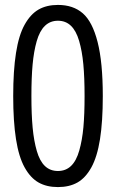

<svg xmlns="http://www.w3.org/2000/svg" viewBox="-20 -758 476 788"><path d="M217.8 9.8Q171.4 9.8 138.2 -9Q105 -27.8 81.1 -70.8Q57.1 -113.8 45.7 -186.5Q34.2 -259.3 34.2 -363.8Q34.2 -468.3 45.7 -541Q57.1 -613.8 81.1 -656.7Q105 -699.7 138.2 -718.8Q171.4 -737.8 217.8 -737.8Q280.3 -737.8 319.8 -703.4Q359.4 -668.9 380.6 -585.4Q401.9 -502 401.9 -363.8Q401.9 -258.8 390.4 -186.5Q378.9 -114.3 355 -71Q331.1 -27.8 297.9 -9Q264.6 9.8 217.8 9.8ZM108.9 -363.8Q108.9 -287.6 114 -233.6Q119.1 -179.7 131.1 -138.2Q143.1 -96.7 164.6 -76.4Q186 -56.2 217.8 -56.2Q250 -56.2 271.7 -77.1Q293.5 -98.1 305.4 -140.4Q317.4 -182.6 322.3 -235.8Q327.1 -289.1 327.1 -363.8Q327.1 -439.9 322 -494.4Q316.9 -548.8 304.7 -590.3Q292.5 -631.8 271 -652.3Q249.5 -672.9 217.8 -672.9Q186 -672.9 164.3 -651.9Q142.6 -630.9 130.6 -588.9Q118.7 -546.9 113.8 -492.9Q108.9 -439 108.9 -363.8Z"/></svg>

Font: Lumene Sans Condensed
Style: Regular
Weight: 400
Width: 3
Designer: Deni Anggara
Version: Version 1.003;Glyphs 3.1.2 (3151)